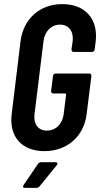

<svg xmlns="http://www.w3.org/2000/svg" viewBox="-20 -728 488 935"><path d="M196 8C306 8 389 -63 402 -173L425 -358C426 -365 422 -370 415 -370H251C244 -370 239 -365 238 -358L229 -285C228 -278 232 -273 239 -273H297C300 -273 302 -271 302 -268L290 -172C284 -124 252 -92 208 -92C166 -92 142 -124 148 -172L192 -528C198 -576 230 -608 272 -608C315 -608 339 -576 334 -528L328 -487C328 -480 332 -475 339 -475H428C435 -475 440 -480 441 -487L446 -526C459 -637 393 -708 284 -708C174 -708 94 -637 80 -527L37 -173C23 -63 86 8 196 8ZM102 187H158C164 187 169 184 173 179L256 77C263 69 260 62 250 62H181C175 62 169 64 165 70L95 173C89 182 93 187 102 187Z"/></svg>

Font: Barlow Condensed SemiBold
Style: Italic
Weight: 600
Width: 3
Italic angle: -7°
Designer: Jeremy Tribby
Foundry: Tribby Type
Version: Version 1.422;hotconv 1.0.109;makeotfexe 2.5.65596